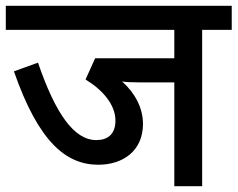

<svg xmlns="http://www.w3.org/2000/svg" viewBox="-20 -642 819 662"><path d="M677 -539H779V-622H0V-539H581V-441H308L275 -368C335 -331 378 -281 378 -226C378 -179 351 -159 312 -159C235 -159 171 -251 111 -426L28 -396C113 -152 208 -74 319 -74C403 -74 473 -121 473 -215C473 -270 445 -322 401 -361C414 -359 432 -358 459 -358H581V0H677Z"/></svg>

Font: Noto Sans Medium
Style: Italic
Weight: 500
Italic angle: -12°
Designer: Monotype Design Team
Foundry: Monotype Imaging Inc.
Version: Version 2.013